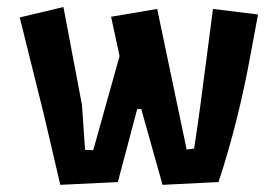

<svg xmlns="http://www.w3.org/2000/svg" viewBox="-20 -513 779 541"><path d="M103 -192.9 35.6 -463.9 158.7 -493.2 210.9 -217.8 219.7 -90.8 242.7 -89.8 316.9 -355 293 -465.8 422.9 -487.8 505.9 -91.8 526.9 -94.2Q536.1 -153.3 544.4 -214.8L580.1 -487.8L707 -472.2L686.5 -361.8Q651.9 -170.4 595.7 0L438 7.8L377.9 -206.1H366.7L312 0L149.9 7.8Z"/></svg>

Font: Passero One
Style: Regular
Weight: 400
Designer: Viktoriya Grabowska
Foundry: Viktoriya Grabowska
Version: Version 1.003